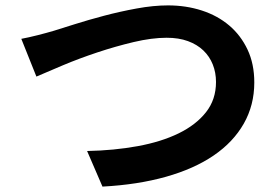

<svg xmlns="http://www.w3.org/2000/svg" viewBox="-20 -692 1040 712"><path d="M59 -548Q86 -553 119.5 -561.5Q153 -570 180 -578Q209 -587 258 -602.5Q307 -618 365.5 -633.5Q424 -649 486.5 -660.5Q549 -672 603 -672Q670 -672 728.5 -653Q787 -634 830 -597.5Q873 -561 898 -508Q923 -455 923 -386Q923 -302 884 -233.5Q845 -165 772.5 -115.5Q700 -66 595.5 -36.5Q491 -7 360 0L303 -132Q403 -134 490.5 -150Q578 -166 642.5 -197.5Q707 -229 744 -276Q781 -323 781 -388Q781 -423 769 -453Q757 -483 734 -505Q711 -527 677 -539.5Q643 -552 598 -552Q543 -552 475.5 -536Q408 -520 340.5 -497.5Q273 -475 213.5 -450Q154 -425 115 -408L59 -548Z"/></svg>

Font: SpoqaHanSans-Bold
Style: Regular
Weight: 700
Designer: [Spoqa Han Sans] Dong-huui Kim \uAE40 \uB3D9 \uD718   [Noto Sans] Ryoko NISHIZUKA \u897F \u585A \u6DBC \u5B50  (kana & i
Foundry: Spoqa (http://www.spoqa-han-sans.com)
Version: Version 2.000